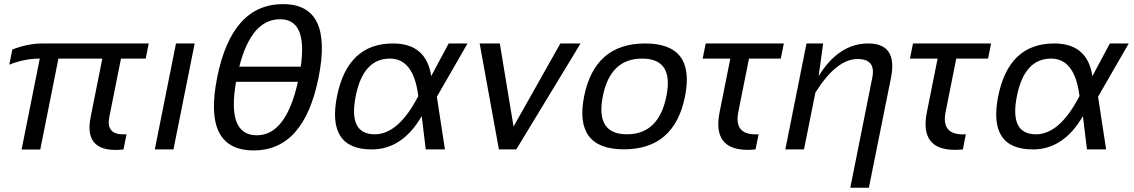

<svg xmlns="http://www.w3.org/2000/svg" viewBox="-20 -723 5487 929"><path d="M39.6 -483.4Q113.8 -512.7 187 -512.7H699.7L685.1 -439.5H565.4L508.8 -156.2Q492.2 -72.8 577.6 -72.8Q585 -72.8 592.3 -73.2L577.6 0Q557.1 2.4 539.1 2.4Q386.7 2.4 418.5 -156.2L475.1 -439.5H262.7L174.8 0.5H84.5L172.4 -439.5Q99.1 -439.5 24.9 -410.2Z M921.9 -512.7 819.3 0H729L831.5 -512.7Z M1122.1 -327.1Q1076.7 -68.4 1222.7 -68.4Q1363.8 -68.4 1421.4 -327.1ZM1435.1 -400.4Q1468.8 -629.9 1335 -629.9Q1196.3 -629.9 1137.7 -400.4ZM1030.8 -348.1Q1101.6 -703.1 1349.6 -703.1Q1592.3 -703.1 1521.5 -348.1Q1450.7 4.9 1208 4.9Q960 4.9 1030.8 -348.1Z M1610.4 -256.3Q1661.6 -512.7 1881.3 -512.7Q2043 -512.7 2066.4 -354.5L2150.9 -512.7H2242.2L2093.8 -254.9L2132.8 0H2040L2020.5 -161.1Q1926.8 0 1778.8 0Q1560.1 0 1610.4 -256.3ZM1793.5 -73.2Q1908.2 -73.2 2003.9 -258.3Q1981.4 -439.5 1866.7 -439.5Q1737.3 -439.5 1701.2 -258.3Q1664.1 -73.2 1793.5 -73.2Z M2300.8 -512.7H2398.4L2464.8 -110.8L2691.4 -512.7H2789.1L2478 0H2394Z M3013.7 -73.2Q3167.5 -73.2 3204.6 -258.3Q3240.7 -439.5 3086.9 -439.5Q2933.1 -439.5 2897 -258.3Q2859.9 -73.2 3013.7 -73.2ZM2806.2 -256.3Q2857.4 -512.7 3101.6 -512.7Q3345.7 -512.7 3294.4 -256.3Q3243.2 -0.5 2999 -0.5Q2755.9 -0.5 2806.2 -256.3Z M3394.5 -512.7H3772.5L3757.8 -439.5H3604L3552.2 -180.7Q3530.8 -72.8 3636.2 -72.8Q3643.1 -72.8 3650.4 -73.2L3635.7 0Q3615.2 2 3597.7 2Q3425.3 2 3461.9 -180.7L3513.7 -439.5H3379.9Z M3779.8 0 3882.3 -512.7H3962.9L3940.9 -354.5Q4038.1 -512.7 4181.2 -512.7Q4324.2 -512.7 4291 -346.2L4184.1 185.5H4094.2L4200.7 -347.7Q4218.8 -437.5 4129.4 -437.5Q4027.3 -437.5 3925.3 -274.9L3870.1 0Z M4397.5 -512.7H4775.4L4760.7 -439.5H4606.9L4555.2 -180.7Q4533.7 -72.8 4639.2 -72.8Q4646 -72.8 4653.3 -73.2L4638.7 0Q4618.2 2 4600.6 2Q4428.2 2 4464.8 -180.7L4516.6 -439.5H4382.8Z M4809.6 -256.3Q4860.8 -512.7 5080.6 -512.7Q5242.2 -512.7 5265.6 -354.5L5350.1 -512.7H5441.4L5293 -254.9L5332 0H5239.3L5219.7 -161.1Q5126 0 4978 0Q4759.3 0 4809.6 -256.3ZM4992.7 -73.2Q5107.4 -73.2 5203.1 -258.3Q5180.7 -439.5 5065.9 -439.5Q4936.5 -439.5 4900.4 -258.3Q4863.3 -73.2 4992.7 -73.2Z"/></svg>

Font: Sansation
Style: Italic
Weight: 400
Designer: Bernd Montag
Version: Version 1.301